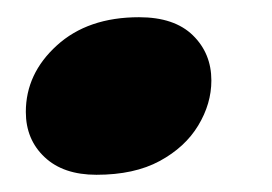

<svg xmlns="http://www.w3.org/2000/svg" viewBox="-20 -193 316 223"><path d="M92 10Q53.5 10 31.8 -10.5Q10 -31 10 -63Q10 -107.5 46 -140.2Q82 -173 141.5 -173Q182.5 -173 204 -152Q225.5 -131 225.5 -99.5Q225.5 -72.5 210.2 -47.2Q195 -22 165.5 -6Q136 10 92 10Z"/></svg>

Font: Fraunces 144pt Black
Style: Italic
Weight: 900
Italic angle: -16°
Version: Version 1.000;[0bf87f6ff]